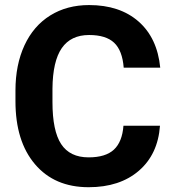

<svg xmlns="http://www.w3.org/2000/svg" viewBox="-20 -741 694 770"><path d="M621.6 -236.8Q613.3 -122.1 536.9 -56.2Q460.4 9.8 335.4 9.8Q198.7 9.8 120.4 -82.3Q42 -174.3 42 -335V-378.4Q42 -481 78.1 -559.1Q114.3 -637.2 181.4 -679Q248.5 -720.7 337.4 -720.7Q460.4 -720.7 535.6 -654.8Q610.8 -588.9 622.6 -469.7H476.1Q470.7 -538.6 437.7 -569.6Q404.8 -600.6 337.4 -600.6Q264.2 -600.6 227.8 -548.1Q191.4 -495.6 190.4 -385.3V-331.5Q190.4 -216.3 225.3 -163.1Q260.3 -109.9 335.4 -109.9Q403.3 -109.9 436.8 -140.9Q470.2 -171.9 475.1 -236.8Z"/></svg>

Font: Robotiche
Style: Bold
Weight: 700
Designer: Google
Version: Version 2.001150; 2014